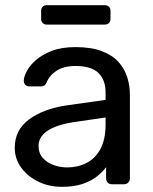

<svg xmlns="http://www.w3.org/2000/svg" viewBox="-20 -712 592 742"><path d="M219 10Q169 10 128 -10Q87 -30 62 -64Q37 -98 37 -141Q37 -210 93 -251Q149 -292 239 -305L388 -326V-355Q388 -403 360.5 -430Q333 -457 271 -457Q227 -457 199 -439Q171 -421 160 -393Q154 -378 139 -378H94Q83 -378 77.5 -384.5Q72 -391 72 -400Q72 -415 83.5 -437Q95 -459 119 -480Q143 -501 180.5 -515.5Q218 -530 272 -530Q332 -530 373 -514.5Q414 -499 437.5 -473Q461 -447 471.5 -414Q482 -381 482 -347V-23Q482 -13 475.5 -6.5Q469 0 459 0H413Q402 0 396 -6.5Q390 -13 390 -23V-66Q377 -48 355 -30.5Q333 -13 300 -1.5Q267 10 219 10ZM240 -65Q281 -65 315 -82.5Q349 -100 368.5 -137Q388 -174 388 -230V-258L272 -241Q201 -231 165 -207.5Q129 -184 129 -148Q129 -120 145.5 -101.5Q162 -83 187.5 -74Q213 -65 240 -65ZM161 -617Q151 -617 145 -623Q139 -629 139 -639V-670Q139 -680 145 -686Q151 -692 161 -692H384Q395 -692 401 -686Q407 -680 407 -670V-639Q407 -629 401 -623Q395 -617 384 -617Z"/></svg>

Font: RubikRegular
Style: Regular
Weight: 400
Designer: Hubert and Fischer
Foundry: Hubert and Fischer
Version: Version 2.300;gftools[0.9.30]